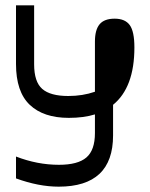

<svg xmlns="http://www.w3.org/2000/svg" viewBox="-20 -700 561 720"><path d="M404 -307V-192Q404 0 200 0Q125 0 40 -31V-113Q120 -82 201 -82Q272 -82 304 -109.5Q336 -137 336 -201V-271Q294 -258 238 -258Q143 -258 91.5 -307Q40 -356 40 -460V-680H108V-459Q108 -393 138.5 -366.5Q169 -340 236 -340Q290 -340 336 -356V-544Q336 -588 353.5 -609Q371 -630 410 -630Q449 -630 466.5 -606Q484 -582 484 -522Q484 -372 404 -307Z"/></svg>

Font: Rhodium Libre
Style: Regular
Weight: 400
Designer: James Puckett
Foundry: Dunwich Type Founders
Version: Version 1.001; ttfautohint (v1.3)